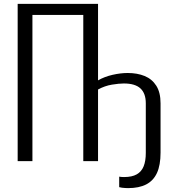

<svg xmlns="http://www.w3.org/2000/svg" viewBox="-20 -830 899 989"><path d="M640 139Q634 139 625.5 138.5Q617 138 608.5 137Q600 136 594 134V80Q600 81 605.5 81.5Q611 82 619 82Q660 82 684.5 68Q709 54 720 26.5Q731 -1 731 -42V-298Q731 -349 703.5 -374.5Q676 -400 618 -400Q593 -400 556.5 -394Q520 -388 485 -369V0H409V-753H147V0H71V-810H485V-416Q518 -435 559.5 -444.5Q601 -454 638 -454Q687 -454 725 -438.5Q763 -423 785 -388.5Q807 -354 807 -298V-44Q807 21 788.5 61Q770 101 733 120Q696 139 640 139Z"/></svg>

Font: Oswald Light
Style: Regular
Weight: 300
Designer: Vernon Adams
Foundry: Vernon Adams
Version: Version 4.103;gftools[0.9.33.dev8+g029e19f]